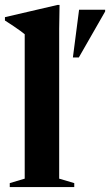

<svg xmlns="http://www.w3.org/2000/svg" viewBox="-22 -757 446 777"><path d="M217.5 -34 278.5 -16V0H17.5V-16L78 -34V-618.5Q71.5 -624 60.2 -632.2Q49 -640.5 33.2 -651Q17.5 -661.5 -2 -674V-687.5L210.5 -737H219L217.5 -640.5ZM273 -524.5 298 -717.5H403.5V-710.5L297 -524.5Z"/></svg>

Font: Newsreader 60pt SemiBold
Style: Regular
Weight: 600
Designer: Hugues Gentile
Foundry: Production Type
Version: Version 1.003